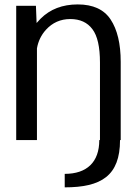

<svg xmlns="http://www.w3.org/2000/svg" viewBox="-20 -618 612 847"><path d="M265.5 208.5C426.5 208.5 509.5 157.5 509.5 0H512.5V-345C512.5 -425 497.5 -487.5 468 -532C439 -576 390.5 -598.5 323 -598.5C255.5 -598.5 201 -577.5 159 -535.5C152.5 -529 147 -523 141.5 -516.5L138.5 -592.5H51.5V0H143V-404.5C148.5 -436.5 162 -464 183 -487C211.5 -518 247 -534 290 -534C333 -534 365.5 -519 387.5 -489.5C410 -460 421 -411 421 -341.5V0H418C418 97.5 363 149 265.5 149Z"/></svg>

Font: Anybody
Style: Regular
Weight: 400
Designer: Tyler Finck
Foundry: Etcetera Type Company
Version: Version 1.110